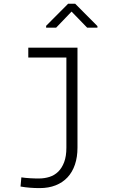

<svg xmlns="http://www.w3.org/2000/svg" viewBox="-20 -780 640 1014"><path d="M129.4 -528.3H389.2V0Q389.2 49.8 375.7 89.4Q362.3 128.9 336.7 156.5Q311 184.1 273.9 198.7Q236.8 213.4 189.9 213.4Q175.8 213.4 163.3 212.9Q150.9 212.4 138.7 211.4Q126.5 210.4 114.3 209Q102.1 207.5 88.4 205.1L92.8 156.7Q101.6 158.2 114.5 159.4Q127.4 160.6 140.6 161.4Q153.8 162.1 166 162.4Q178.2 162.6 185.5 162.6Q214.8 162.6 241.2 154.3Q267.6 146 287.4 126.7Q307.1 107.4 318.8 76.4Q330.6 45.4 330.6 0V-476.1H129.4ZM494.6 -642.1V-633.8H440.4L357.9 -718.8L276.4 -633.8H223.6V-643.6L339.8 -760.3H377Z"/></svg>

Font: Roboto Mono Light
Style: Regular
Weight: 300
Designer: Google
Version: Version 2.000985; 2015; ttfautohint (v1.3)